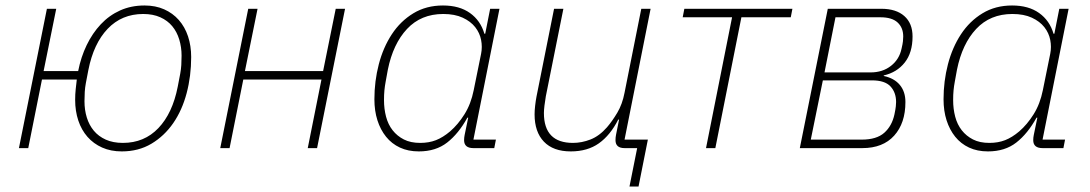

<svg xmlns="http://www.w3.org/2000/svg" viewBox="-20 -540 3973 700"><path d="M424 12Q384 12 352.5 -2Q321 -16 299 -41Q277 -66 265.5 -100.5Q254 -135 254 -176Q254 -196 256 -215Q258 -234 260 -250H133L83 0H49L151 -508H185L139 -281H265Q275 -332 296 -375.5Q317 -419 347.5 -451.5Q378 -484 418 -502Q458 -520 507 -520Q547 -520 578.5 -506Q610 -492 632 -467Q654 -442 665.5 -407.5Q677 -373 677 -332Q677 -263 660.5 -200.5Q644 -138 611.5 -91Q579 -44 532 -16Q485 12 424 12ZM428 -19Q506 -19 557.5 -73Q609 -127 628 -224L637 -271Q640 -287 641 -303Q642 -319 642 -337Q642 -368 633.5 -396Q625 -424 608 -444.5Q591 -465 564.5 -477Q538 -489 502 -489Q424 -489 372.5 -435Q321 -381 302 -284L293 -237Q290 -221 289 -205Q288 -189 288 -171Q288 -139 296.5 -111.5Q305 -84 322 -63.5Q339 -43 365.5 -31Q392 -19 428 -19Z M885 -508H919L873 -281H1158L1204 -508H1238L1136 0H1102L1152 -250H867L817 0H783Z M1706 0Q1672 0 1672 -29Q1672 -34 1672.5 -38.5Q1673 -43 1674 -48L1687 -111H1684Q1652 -53 1610.5 -20.5Q1569 12 1507 12Q1468 12 1438 -2Q1408 -16 1387.5 -41.5Q1367 -67 1356 -101.5Q1345 -136 1345 -178Q1345 -244 1361 -305.5Q1377 -367 1408.5 -415Q1440 -463 1487 -491.5Q1534 -520 1595 -520Q1655 -520 1693.5 -492.5Q1732 -465 1746 -417H1749L1767 -508H1801L1706 -31H1788L1782 0ZM1512 -19Q1544 -19 1569.5 -29Q1595 -39 1621 -61Q1650 -86 1673.5 -123.5Q1697 -161 1707 -211L1734 -344Q1739 -369 1734 -394.5Q1729 -420 1712.5 -441Q1696 -462 1667 -475.5Q1638 -489 1596 -489Q1515 -489 1464 -434.5Q1413 -380 1394 -286L1386 -242Q1383 -226 1381.5 -210.5Q1380 -195 1380 -175Q1380 -143 1387.5 -114.5Q1395 -86 1411.5 -65Q1428 -44 1452.5 -31.5Q1477 -19 1512 -19Z M2303 0H2257Q2224 0 2224 -29Q2224 -39 2226 -49L2237 -104H2234Q2205 -47 2163.5 -17.5Q2122 12 2061 12Q1997 12 1963 -23.5Q1929 -59 1929 -123Q1929 -137 1931 -154.5Q1933 -172 1936 -188L2000 -508H2034L1970 -189Q1967 -172 1965 -155Q1963 -138 1963 -128Q1963 -19 2069 -19Q2101 -19 2133 -31.5Q2165 -44 2193 -76Q2212 -98 2230.5 -129Q2249 -160 2257 -202L2318 -508H2352L2257 -31H2342L2308 140H2275Z M2649 -477H2469L2475 -508H2869L2863 -477H2683L2588 0H2554Z M2998 -508H3193Q3247 -508 3277 -481.5Q3307 -455 3307 -407Q3307 -348 3278.5 -312Q3250 -276 3202 -265V-263Q3240 -255 3260.5 -230.5Q3281 -206 3281 -168Q3281 -91 3240 -45.5Q3199 0 3124 0H2896ZM3122 -31Q3176 -31 3204 -56Q3232 -81 3241 -123Q3245 -142 3246 -152Q3247 -162 3247 -168Q3247 -203 3226.5 -225Q3206 -247 3159 -247H2980L2936 -31ZM3154 -276Q3198 -276 3228.5 -300Q3259 -324 3267 -363Q3271 -380 3272 -389.5Q3273 -399 3273 -407Q3273 -439 3252.5 -458Q3232 -477 3190 -477H3026L2986 -276Z M3781 0Q3747 0 3747 -29Q3747 -34 3747.5 -38.5Q3748 -43 3749 -48L3762 -111H3759Q3727 -53 3685.5 -20.5Q3644 12 3582 12Q3543 12 3513 -2Q3483 -16 3462.5 -41.5Q3442 -67 3431 -101.5Q3420 -136 3420 -178Q3420 -244 3436 -305.5Q3452 -367 3483.5 -415Q3515 -463 3562 -491.5Q3609 -520 3670 -520Q3730 -520 3768.5 -492.5Q3807 -465 3821 -417H3824L3842 -508H3876L3781 -31H3863L3857 0ZM3587 -19Q3619 -19 3644.5 -29Q3670 -39 3696 -61Q3725 -86 3748.5 -123.5Q3772 -161 3782 -211L3809 -344Q3814 -369 3809 -394.5Q3804 -420 3787.5 -441Q3771 -462 3742 -475.5Q3713 -489 3671 -489Q3590 -489 3539 -434.5Q3488 -380 3469 -286L3461 -242Q3458 -226 3456.5 -210.5Q3455 -195 3455 -175Q3455 -143 3462.5 -114.5Q3470 -86 3486.5 -65Q3503 -44 3527.5 -31.5Q3552 -19 3587 -19Z"/></svg>

Font: IBM Plex Sans ExtLt
Style: Italic
Weight: 200
Italic angle: -11°
Designer: Mike Abbink, Paul van der Laan, Pieter van Rosmalen
Foundry: Bold Monday
Version: Version 3.005